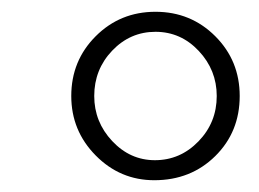

<svg xmlns="http://www.w3.org/2000/svg" viewBox="-20 -696 440 326"><path d="M387 -533Q387 -472 345.5 -431Q304 -390 242 -390Q184 -390 142.5 -432Q101 -474 101 -533Q101 -593 142.5 -634.5Q184 -676 244 -676Q304 -676 345.5 -634.5Q387 -593 387 -533ZM348 -533Q348 -577 317.5 -609.5Q287 -642 244 -642Q201 -642 170.5 -610Q140 -578 140 -533Q140 -489 170.5 -456.5Q201 -424 243 -424Q286 -424 317 -456Q348 -488 348 -533Z"/></svg>

Font: STIX
Style: Italic
Weight: 400
Italic angle: -16.33°
Designer: MicroPress Inc., with final additions and corrections provided by Coen Hoffman, Elsevier (retired)
Version: Version 1.1.1